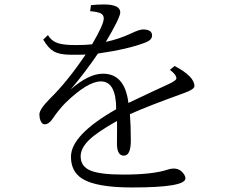

<svg xmlns="http://www.w3.org/2000/svg" viewBox="-20 -805 1040 852"><path d="M388.7 -608.4Q440.4 -696.3 440.4 -723.1Q440.4 -739.3 426.3 -746.1Q413.6 -752.4 379.9 -755.4L383.8 -782.2Q411.6 -785.2 440.9 -785.2Q513.7 -785.2 513.7 -750Q513.7 -727.1 449.7 -619.1Q507.3 -631.3 563 -657.2Q598.6 -674.3 614.7 -674.3Q654.8 -674.3 654.8 -647.5Q654.8 -627.4 625 -616.2Q547.9 -586.4 414.6 -567.4Q360.8 -487.8 293.9 -408.2Q373.5 -478 437 -478Q534.2 -478 549.8 -348.1Q657.2 -399.4 731 -433.1Q762.7 -448.2 762.7 -457Q762.7 -474.1 733.9 -495.1L754.9 -512.2Q842.8 -465.8 842.8 -423.3Q842.8 -408.2 796.9 -392.1Q635.3 -334 556.6 -298.3Q560.5 -247.6 560.5 -181.2Q560.5 -114.3 529.8 -114.3Q499 -114.3 499 -167.5Q499 -203.1 499.5 -237.3Q499.5 -257.3 499 -268.1Q411.6 -219.2 375.5 -184.1Q337.9 -147.5 337.9 -111.3Q337.9 -65.9 382.3 -47.9Q425.3 -30.3 526.9 -30.3Q654.8 -30.3 720.7 -51.3Q737.3 -57.1 750 -57.1Q767.1 -57.1 780.8 -48.3Q802.7 -30.8 802.7 -13.2Q802.7 26.9 565.9 26.9Q406.7 26.9 344.7 -12.2Q294.9 -43.5 294.9 -109.4Q294.9 -206.1 495.6 -320.3Q495.6 -443.8 427.7 -443.8Q368.7 -443.8 270 -348.1Q239.7 -316.9 212.9 -277.3Q196.8 -253.4 177.7 -253.4Q166.5 -253.4 159.7 -270Q154.8 -282.7 154.8 -297.4Q154.8 -320.3 202.6 -368.2Q279.3 -443.4 359.9 -563Q348.6 -562 295.9 -562Q243.7 -562 217.8 -577.6Q193.8 -591.3 171.9 -629.4L192.9 -649.4Q208.5 -621.6 241.2 -612.3Q266.6 -605 314.9 -605Q361.8 -605 388.7 -608.4Z"/></svg>

Font: I.Ming
Style: Regular
Weight: 400
Designer: Ichiten Fonts Project
Version: Version 5.10 Mar 24, 2018